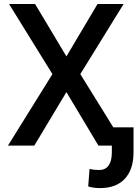

<svg xmlns="http://www.w3.org/2000/svg" viewBox="-20 -731 702 964"><path d="M156.2 -710.9H25.4L243.2 -358.9L20 0H152.3L313.5 -268.6L474.1 0H541.5V34.2C541.5 92.8 518.6 122.6 478 122.6C464.8 122.6 441.4 121.1 429.7 116.7L422.9 205.1C444.3 211.4 461.4 213.4 483.4 213.4C588.4 213.4 650.4 149.9 650.4 34.2V-91.8H548.8L383.3 -358.9L600.6 -710.9H469.7L313.5 -447.8Z"/></svg>

Font: Bert Sans Medium
Style: Regular
Weight: 500
Designer: Christian Robertson (Google), Cristiano Sobral
Foundry: Google, Cristiano Sobral
Version: Version 3.101